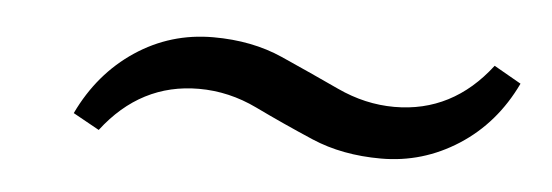

<svg xmlns="http://www.w3.org/2000/svg" viewBox="-25 -440 566 197"><g transform="rotate(5 257.5 -341.5)"><path d="M371 -287Q331 -287 299.5 -300.5Q268 -314 239 -328Q210 -342 179 -342Q119 -342 80 -291L53 -306Q73 -348 109 -372Q145 -396 189 -396Q229 -396 260.5 -382Q292 -368 321 -354.5Q350 -341 380 -341Q440 -341 479 -392L507 -376Q487 -334 450.5 -310.5Q414 -287 371 -287Z"/></g></svg>

Font: Platypi Medium
Style: Italic
Weight: 500
Italic angle: -13°
Designer: David Sargent
Foundry: Bolt Cutter Type
Version: Version 1.200; ttfautohint (v1.8.4.7-5d5b)